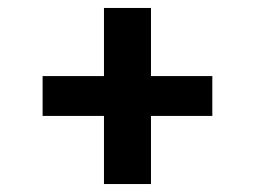

<svg xmlns="http://www.w3.org/2000/svg" viewBox="-20 -581 640 482"><path d="M241 -119V-290H87V-390H241V-561H359V-390H513V-290H359V-119Z"/></svg>

Font: Iosevka Etoile
Style: Bold
Weight: 700
Designer: Belleve Invis
Foundry: Belleve Invis
Version: Version 28.1.0; ttfautohint (v1.8.4)